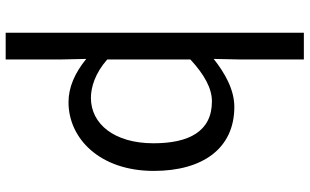

<svg xmlns="http://www.w3.org/2000/svg" viewBox="-222 -614 1065 660"><g transform="rotate(90 310.0 -283.5)"><path d="M92 229H184V45L182 -48C230 -9 279 13 331 13C455 13 567 -94 567 -280C567 -448 490 -557 347 -557C287 -557 230 -524 182 -486L184 -580V-796H92ZM316 -64C280 -64 232 -78 184 -120V-406C236 -454 283 -480 328 -480C432 -480 472 -400 472 -279C472 -145 406 -64 316 -64Z"/></g></svg>

Font: Noto Sans Mono CJK HK
Style: Regular
Weight: 400
Designer: Ryoko NISHIZUKA 西塚涼子 (kana, bopomofo & ideographs); Paul D. Hunt (Latin, Greek & Cyrillic); Sandoll Communications 산돌커뮤니
Foundry: Adobe
Version: Version 2.004;hotconv 1.0.118;makeotfexe 2.5.65603